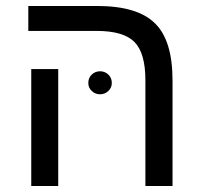

<svg xmlns="http://www.w3.org/2000/svg" viewBox="-20 -619 674 639"><path d="M173.8 -389.2V0H84V-389.2ZM554.2 -351.1V0H463.9V-352.1Q463.9 -442.4 427.5 -479.2Q391.1 -516.1 301.8 -516.1H74.2V-599.1H303.2Q438 -599.1 496.1 -541Q554.2 -484.4 554.2 -351.1ZM273.9 -342.8Q273.9 -359.9 285.4 -370.8Q296.9 -381.8 313 -381.8Q329.1 -381.8 340.6 -370.8Q352.1 -359.9 352.1 -342.8Q352.1 -327.1 340.6 -316.2Q329.1 -305.2 313 -305.2Q296.9 -305.2 285.4 -316.2Q273.9 -327.1 273.9 -342.8Z"/></svg>

Font: Libra Sans Modern
Style: Regular
Weight: 400
Foundry: Stefan Peev, Context Ltd
Version: Version 1.000